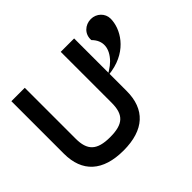

<svg xmlns="http://www.w3.org/2000/svg" viewBox="-135 -786 993 993"><g transform="rotate(-45 361.5 -289.5)"><path d="M394 -208C394 -122 360 -87 263 -87C166 -87 131 -123 131 -208V-580H33V-196C33 -62 112 11 263 11C414 11 492 -62 492 -196V-321L512 -324C641 -347 698 -446 698 -519C698 -558 665 -590 624 -590C581 -590 545 -557 549 -511C593 -467 587 -413 540 -365C529 -354 517 -345 503 -336L492 -329V-580H394Z"/></g></svg>

Font: Charger
Style: ExBd
Weight: 400
Designer: Jasper
Foundry: Cannot Into Space Fonts
Version: Version 0.99